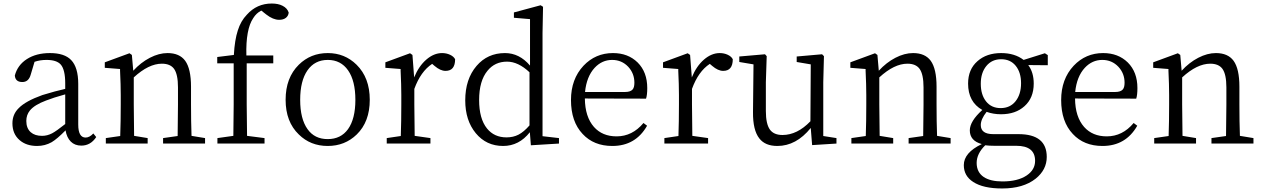

<svg xmlns="http://www.w3.org/2000/svg" viewBox="-20 -818 7195 1094"><path d="M191.4 13.7Q129.9 13.7 91.8 -19.5Q50.8 -54.7 50.8 -115.2Q50.8 -167 86.9 -202.1Q126 -242.2 221.7 -276.4Q297.9 -299.8 351.6 -311.5V-342.8Q351.6 -420.9 326.2 -450.2Q302.7 -476.6 245.1 -476.6Q208 -476.6 176.8 -465.8L155.3 -393.6Q143.6 -350.6 107.4 -350.6Q67.4 -350.6 64.5 -387.7Q80.1 -447.3 133.3 -481.4Q186.5 -515.6 264.6 -515.6Q347.7 -515.6 385.7 -475.6Q425.8 -433.6 425.8 -339.8V-108.4Q425.8 -34.2 467.8 -34.2Q490.2 -34.2 511.7 -57.6L528.3 -37.1Q496.1 11.7 443.4 11.7Q406.2 11.7 383.3 -11.2Q360.4 -34.2 353.5 -75.2Q305.7 -26.4 274.4 -7.8Q236.3 13.7 191.4 13.7ZM219.7 -43.9Q249 -43.9 277.3 -58.6Q302.7 -72.3 351.6 -111.3V-280.3Q284.2 -261.7 242.2 -245.1Q176.8 -220.7 150.4 -188.5Q129.9 -163.1 129.9 -128.9Q129.9 -86.9 155.3 -64.5Q178.7 -43.9 219.7 -43.9Z M583 0V-31.2L665 -43Q668 -125 668 -222.7V-276.4Q668 -334 664.1 -415Q664.1 -421.9 664.1 -424.8L577.1 -431.6V-462.9L717.8 -514.6L731.4 -504.9L739.3 -415Q782.2 -461.9 834 -488.8Q885.7 -515.6 934.6 -515.6Q1002.9 -515.6 1035.2 -471.7Q1068.4 -425.8 1068.4 -324.2V-222.7Q1068.4 -125 1071.3 -43.9L1148.4 -31.2V0H909.2V-31.2L992.2 -43Q994.1 -150.4 994.1 -222.7V-320.3Q994.1 -394.5 971.7 -425.8Q950.2 -455.1 902.3 -455.1Q827.1 -455.1 742.2 -377V-222.7Q742.2 -151.4 744.1 -43.9L821.3 -31.2V0Z M1218.8 0V-31.2L1309.6 -43.9Q1311.5 -163.1 1311.5 -222.7V-457H1217.8V-493.2L1312.5 -504.9Q1317.4 -590.8 1335 -644.5Q1351.6 -698.2 1386.7 -734.4Q1443.4 -797.9 1528.3 -797.9Q1565.4 -797.9 1589.8 -785.2Q1617.2 -771.5 1625 -746.1Q1623 -727.5 1608.9 -716.3Q1594.7 -705.1 1570.3 -705.1Q1536.1 -705.1 1497.1 -735.4L1468.8 -757.8Q1440.4 -743.2 1422.9 -714.8Q1379.9 -651.4 1383.8 -502H1537.1V-457H1385.7V-222.7Q1385.7 -163.1 1387.7 -43.9L1487.3 -31.2V0Z M1682.6 -51.8Q1607.4 -124 1607.4 -249.5Q1607.4 -375 1682.6 -449.2Q1750 -515.6 1847.7 -515.6Q1944.3 -515.6 2011.7 -449.2Q2086.9 -375 2086.9 -249.5Q2086.9 -124 2012.7 -51.8Q1945.3 13.7 1847.2 13.7Q1749 13.7 1682.6 -51.8ZM1962.9 -82Q2004.9 -140.6 2004.9 -249Q2004.9 -357.4 1963.4 -417Q1921.9 -476.6 1847.7 -476.6Q1773.4 -476.6 1731.9 -417Q1690.4 -357.4 1690.4 -249Q1690.4 -140.6 1732.4 -82Q1772.5 -25.4 1847.2 -25.4Q1921.9 -25.4 1962.9 -82Z M2183.6 0V-31.2L2263.7 -43Q2266.6 -125 2266.6 -222.7V-276.4Q2266.6 -334 2262.7 -414.1Q2262.7 -420.9 2262.7 -424.8L2175.8 -431.6V-462.9L2316.4 -514.6L2330.1 -504.9L2339.8 -377Q2366.2 -441.4 2409.2 -478.5Q2452.1 -515.6 2499 -515.6Q2523.4 -515.6 2544.4 -505.9Q2565.4 -496.1 2573.2 -480.5Q2573.2 -414.1 2518.6 -414.1Q2489.3 -414.1 2456.1 -442.4L2442.4 -454.1Q2377 -411.1 2340.8 -311.5V-222.7Q2340.8 -153.3 2342.8 -43.9L2432.6 -31.2V0Z M2846.7 13.7Q2751 13.7 2690.9 -59.1Q2630.9 -131.8 2630.9 -246.1Q2630.9 -367.2 2695.3 -442.4Q2757.8 -515.6 2857.4 -515.6Q2939.5 -515.6 3000 -444.3V-709L2908.2 -716.8V-747.1L3060.5 -788.1L3074.2 -779.3L3071.3 -629.9V-42L3165 -31.2V0L3004.9 9.8L2999 -64.5Q2937.5 13.7 2846.7 13.7ZM2866.2 -35.2Q2904.3 -35.2 2934.6 -50.8Q2964.8 -66.4 2997.1 -103.5V-406.2Q2932.6 -466.8 2869.1 -466.8Q2799.8 -466.8 2757.8 -415Q2710 -357.4 2710 -248Q2710 -141.6 2754.9 -85.9Q2795.9 -35.2 2866.2 -35.2Z M3468.8 13.7Q3363.3 13.7 3299.8 -54.7Q3233.4 -125 3233.4 -248Q3233.4 -367.2 3304.7 -443.4Q3373 -515.6 3472.7 -515.6Q3558.6 -515.6 3613.3 -461.9Q3668 -407.2 3668 -316.4Q3668 -276.4 3661.1 -255.9L3312.5 -256.8Q3313.5 -152.3 3364.3 -94.7Q3412.1 -41 3493.2 -41Q3583 -41 3646.5 -117.2L3667 -101.6Q3601.6 13.7 3468.8 13.7ZM3313.5 -293.9H3542Q3572.3 -293.9 3585 -308.6Q3594.7 -320.3 3594.7 -346.7Q3594.7 -399.4 3559.6 -437.5Q3522.5 -476.6 3467.8 -476.6Q3410.2 -476.6 3368.2 -431.6Q3322.3 -381.8 3313.5 -293.9Z M3765.6 0V-31.2L3845.7 -43Q3848.6 -125 3848.6 -222.7V-276.4Q3848.6 -334 3844.7 -414.1Q3844.7 -420.9 3844.7 -424.8L3757.8 -431.6V-462.9L3898.4 -514.6L3912.1 -504.9L3921.9 -377Q3948.2 -441.4 3991.2 -478.5Q4034.2 -515.6 4081.1 -515.6Q4105.5 -515.6 4126.5 -505.9Q4147.5 -496.1 4155.3 -480.5Q4155.3 -414.1 4100.6 -414.1Q4071.3 -414.1 4038.1 -442.4L4024.4 -454.1Q3959 -411.1 3922.9 -311.5V-222.7Q3922.9 -153.3 3924.8 -43.9L4014.6 -31.2V0Z M4409.2 13.7Q4339.8 13.7 4306.6 -29.3Q4269.5 -76.2 4270.5 -179.7L4273.4 -451.2L4192.4 -464.8V-496.1L4338.9 -508.8L4348.6 -498L4343.8 -349.6V-185.5Q4343.8 -111.3 4367.2 -79.1Q4389.6 -48.8 4438.5 -48.8Q4522.5 -48.8 4597.7 -127L4599.6 -451.2L4519.5 -464.8V-496.1L4664.1 -508.8L4674.8 -498L4670.9 -349.6V-43L4746.1 -31.2V0L4607.4 8.8L4599.6 -88.9Q4516.6 13.7 4409.2 13.7Z M4831.1 0V-31.2L4913.1 -43Q4916 -125 4916 -222.7V-276.4Q4916 -334 4912.1 -415Q4912.1 -421.9 4912.1 -424.8L4825.2 -431.6V-462.9L4965.8 -514.6L4979.5 -504.9L4987.3 -415Q5030.3 -461.9 5082 -488.8Q5133.8 -515.6 5182.6 -515.6Q5251 -515.6 5283.2 -471.7Q5316.4 -425.8 5316.4 -324.2V-222.7Q5316.4 -125 5319.3 -43.9L5396.5 -31.2V0H5157.2V-31.2L5240.2 -43Q5242.2 -150.4 5242.2 -222.7V-320.3Q5242.2 -394.5 5219.7 -425.8Q5198.2 -455.1 5150.4 -455.1Q5075.2 -455.1 4990.2 -377V-222.7Q4990.2 -151.4 4992.2 -43.9L5069.3 -31.2V0Z M5690.4 255.9Q5582 255.9 5525.4 218.8Q5471.7 184.6 5471.7 123Q5471.7 51.8 5574.2 2.9Q5505.9 -15.6 5505.9 -75.2Q5505.9 -127 5577.1 -191.4Q5496.1 -237.3 5496.1 -341.8Q5496.1 -422.9 5549.8 -469.7Q5601.6 -515.6 5684.6 -515.6Q5761.7 -515.6 5812.5 -476.6L5933.6 -514.6L5950.2 -503.9V-446.3L5838.9 -447.3Q5870.1 -405.3 5870.1 -341.8Q5870.1 -259.8 5817.4 -212.9Q5766.6 -167 5683.6 -167Q5639.6 -167 5601.6 -180.7Q5568.4 -138.7 5568.4 -105.5Q5568.4 -53.7 5639.6 -53.7H5783.2Q5944.3 -53.7 5944.3 76.2Q5944.3 149.4 5880.9 200.2Q5810.5 255.9 5690.4 255.9ZM5691.4 215.8Q5779.3 215.8 5830.1 181.6Q5877.9 149.4 5877.9 98.6Q5877.9 12.7 5770.5 12.7H5645.5Q5617.2 12.7 5593.8 9.8Q5544.9 57.6 5544.9 110.4Q5544.9 163.1 5585 190.4Q5623 215.8 5691.4 215.8ZM5681.6 -202.1Q5735.4 -202.1 5766.6 -241.2Q5797.9 -280.3 5797.9 -343.8Q5797.9 -405.3 5767.6 -442.9Q5737.3 -480.5 5684.6 -480.5Q5631.8 -480.5 5600.1 -441.9Q5568.4 -403.3 5568.4 -340.8Q5568.4 -278.3 5598.6 -240.2Q5628.9 -202.1 5681.6 -202.1Z M6261.7 13.7Q6156.2 13.7 6092.8 -54.7Q6026.4 -125 6026.4 -248Q6026.4 -367.2 6097.7 -443.4Q6166 -515.6 6265.6 -515.6Q6351.6 -515.6 6406.2 -461.9Q6460.9 -407.2 6460.9 -316.4Q6460.9 -276.4 6454.1 -255.9L6105.5 -256.8Q6106.4 -152.3 6157.2 -94.7Q6205.1 -41 6286.1 -41Q6376 -41 6439.5 -117.2L6460 -101.6Q6394.5 13.7 6261.7 13.7ZM6106.4 -293.9H6335Q6365.2 -293.9 6377.9 -308.6Q6387.7 -320.3 6387.7 -346.7Q6387.7 -399.4 6352.5 -437.5Q6315.4 -476.6 6260.7 -476.6Q6203.1 -476.6 6161.1 -431.6Q6115.2 -381.8 6106.4 -293.9Z M6556.6 0V-31.2L6638.7 -43Q6641.6 -125 6641.6 -222.7V-276.4Q6641.6 -334 6637.7 -415Q6637.7 -421.9 6637.7 -424.8L6550.8 -431.6V-462.9L6691.4 -514.6L6705.1 -504.9L6712.9 -415Q6755.9 -461.9 6807.6 -488.8Q6859.4 -515.6 6908.2 -515.6Q6976.6 -515.6 7008.8 -471.7Q7042 -425.8 7042 -324.2V-222.7Q7042 -125 7044.9 -43.9L7122.1 -31.2V0H6882.8V-31.2L6965.8 -43Q6967.8 -150.4 6967.8 -222.7V-320.3Q6967.8 -394.5 6945.3 -425.8Q6923.8 -455.1 6876 -455.1Q6800.8 -455.1 6715.8 -377V-222.7Q6715.8 -151.4 6717.8 -43.9L6794.9 -31.2V0Z"/></svg>

Font: Bpmf Zihi Only R
Style: R
Weight: 400
Foundry: But Ko
Version: Version 1.320